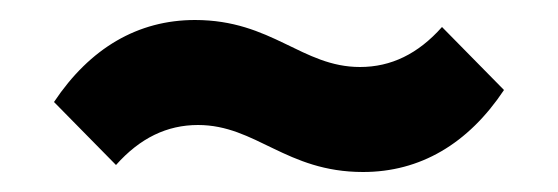

<svg xmlns="http://www.w3.org/2000/svg" viewBox="-20 -444 558 192"><path d="M343 -272C400 -272 448 -300 484 -354L422 -417C398 -390 371 -377 340 -377C282 -377 252 -424 175 -424C118 -424 70 -396 34 -342L96 -279C120 -306 147 -319 178 -319C236 -319 266 -272 343 -272Z"/></svg>

Font: MV Cash Medium
Style: Regular
Weight: 500
Designer: Rodrigo Fuenzalida
Foundry: fragTYPE
Version: Version 1.100;Glyphs 3.1.2 (3151)